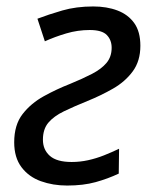

<svg xmlns="http://www.w3.org/2000/svg" viewBox="-20 -565 478 595"><path d="M188 10Q144 10 106.5 -3.5Q69 -17 46.5 -47Q24 -77 24 -124Q24 -178 50 -211.5Q76 -245 116 -267Q156 -289 197 -305Q236 -321 265 -336Q294 -351 310 -370Q326 -389 326 -417Q326 -441 311 -456.5Q296 -472 258 -472Q221 -472 185.5 -461.5Q150 -451 119 -437L96 -507Q130 -520 173 -532.5Q216 -545 269 -545Q311 -545 344 -532.5Q377 -520 396 -493.5Q415 -467 415 -423Q415 -376 391.5 -344Q368 -312 330.5 -290.5Q293 -269 251 -252Q209 -235 178 -220Q147 -205 130 -185Q113 -165 113 -132Q113 -101 134.5 -82Q156 -63 202 -63Q228 -63 253 -68.5Q278 -74 302 -83.5Q326 -93 349 -104L348 -27Q314 -11 276 -0.5Q238 10 188 10Z"/></svg>

Font: Noto Sans Display
Style: Italic
Weight: 400
Italic angle: -12°
Designer: Monotype Design Team
Foundry: Monotype Imaging Inc.
Version: Version 2.003